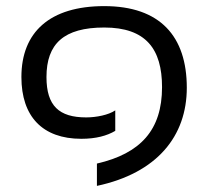

<svg xmlns="http://www.w3.org/2000/svg" viewBox="-20 -504 681 628"><path d="M246 -50C294 -50 330 -60 357 -76V-143C335 -128 295 -120 262 -120C173 -120 132 -158 132 -252C132 -361 189 -414 321 -414C457 -414 510 -344 510 -219C510 -79 440 -2 297 31V104C494 62 591 -59 591 -217C591 -385 504 -484 321 -484C143 -484 50 -399 50 -252C50 -123 119 -50 246 -50Z"/></svg>

Font: Kanit Light
Style: Regular
Weight: 300
Designer: Katatrad Team
Foundry: CadsonDemak
Version: Version 1.000;PS 001.000;hotconv 1.0.88;makeotf.lib2.5.64775